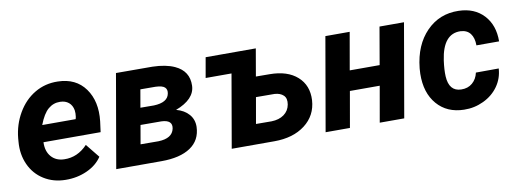

<svg xmlns="http://www.w3.org/2000/svg" viewBox="-50 -799 2889 1071"><g transform="rotate(-10 1395.0 -263.5)"><path d="M252.4 9.8Q183.1 9.3 129.6 -24.2Q76.2 -57.6 49.8 -116Q23.4 -174.3 29.3 -244.6L30.8 -264.2Q38.1 -341.3 75.7 -405.8Q113.3 -470.2 172.4 -505.1Q231.4 -540 303.2 -538.1Q405.3 -536.1 457.8 -463.1Q510.3 -390.1 497.6 -278.3L489.7 -218.3H166Q164.1 -167 190.9 -136.2Q217.8 -105.5 264.2 -104.5Q339.4 -102.5 396 -162.6L459 -84.5Q429.2 -39.6 373 -14.4Q316.9 10.7 252.4 9.8ZM296.4 -424.3Q258.3 -425.3 228.8 -400.4Q199.2 -375.5 175.8 -314H365.2L368.2 -326.7Q371.1 -346.2 368.7 -363.8Q363.8 -392.1 344.7 -408Q325.7 -423.8 296.4 -424.3Z M539.6 0 631.3 -528.3 837.9 -527.8Q913.6 -525.9 962.4 -503.4Q1040 -467.8 1037.1 -384.8Q1034.2 -308.6 925.8 -267.6Q971.7 -255.4 997.3 -225.8Q1022.9 -196.3 1022 -154.8Q1019.5 -79.1 960.7 -39.6Q901.9 0 796.4 0ZM715.8 -219.2 697.3 -112.8 798.8 -112.3Q877.4 -114.7 888.7 -168Q898.4 -216.3 834 -218.8ZM731.9 -314 808.6 -313.5Q886.7 -316.4 896 -364.7Q900.9 -387.2 887.7 -400.1Q874.5 -413.1 835 -414.6L749.5 -415Z M1139.2 -528.3H1423.3L1396.5 -373.5L1474.1 -373Q1574.7 -372.6 1630.6 -322.8Q1686.5 -272.9 1682.1 -189.5Q1676.8 -103 1609.4 -51.5Q1542 0 1435.5 0H1193.8L1265.6 -414.1H1119.1ZM1377 -260.3 1351.1 -112.8 1439.5 -112.3Q1481.9 -113.3 1510 -133.5Q1538.1 -153.8 1544.4 -189Q1550.3 -223.1 1532.5 -240.5Q1514.6 -257.8 1481.9 -259.8Z M2170.9 0H2032.2L2067.9 -203.1H1898.9L1863.3 0H1725.6L1817.4 -528.3H1955.1L1918 -316.4H2087.4L2124 -528.3H2262.7Z M2512.2 -103.5Q2550.3 -102.5 2575.7 -124.3Q2601.1 -146 2608.9 -182.1L2738.3 -182.6Q2734.9 -127 2703.4 -82.5Q2671.9 -38.1 2619.4 -13.2Q2566.9 11.7 2508.8 10.3Q2412.6 8.8 2356.4 -56.2Q2300.3 -121.1 2302.2 -229L2303.7 -255.9L2304.2 -261.2Q2317.4 -390.1 2391.1 -465.6Q2464.8 -541 2573.2 -538.1Q2662.6 -536.1 2715.1 -479.7Q2767.6 -423.3 2766.6 -331.1H2638.2Q2638.2 -373.5 2619.6 -397.9Q2601.1 -422.4 2564 -424.3Q2465.3 -427.2 2444.3 -280.3Q2437 -227.1 2439 -190.4Q2443.8 -105 2512.2 -103.5Z"/></g></svg>

Font: RobotoInd
Style: Bold Italic
Weight: 700
Italic angle: -12°
Designer: Google
Version: Version 2.001150; 2014